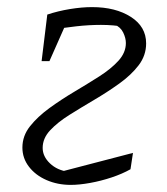

<svg xmlns="http://www.w3.org/2000/svg" viewBox="-20 -513 471 540"><path d="M179 7Q142 7 111 -6.5Q80 -20 61.5 -44Q43 -68 43 -98Q43 -131 64.5 -158Q86 -185 119 -209Q152 -233 189 -255Q226 -277 259 -298Q292 -319 313 -342Q334 -365 334 -392Q334 -406 326.5 -421.5Q319 -437 302 -444L332 -437Q316 -440 299 -441.5Q282 -443 264 -443Q230 -443 194.5 -439Q159 -435 124 -429L113 -472Q143 -482 176.5 -487.5Q210 -493 239 -493Q305 -493 348 -465.5Q391 -438 391 -391Q391 -357 370 -329.5Q349 -302 315.5 -278Q282 -254 245.5 -232.5Q209 -211 175.5 -190Q142 -169 121 -146.5Q100 -124 100 -97Q100 -73 120.5 -53.5Q141 -34 172 -30L143 -28L354 -83L347 -37Q324 -24 294 -14Q264 -4 233.5 1.5Q203 7 179 7ZM97 -341 113 -472H177L119 -341Z"/></svg>

Font: Piazzolla 8pt ExtraLight
Style: Italic
Weight: 250
Italic angle: -11.3°
Designer: Juan Pablo del Peral
Foundry: Huerta Tipografica
Version: Version 2.001